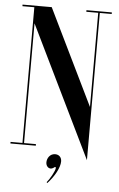

<svg xmlns="http://www.w3.org/2000/svg" viewBox="-59 -741 598 964"><g transform="rotate(5 240.0 -259.0)"><path d="M465 -700H337V-692H397V-217.4L162 -700H15V-692H75V-8H15V0H143V-8H83V-611.6L405 50V-692H465ZM243.8 34C217.5 34 203.2 58 203.2 78.3C203.2 95.7 214.2 107.7 227.2 107.7C231.5 107.7 236.2 106.3 240.5 103.3C244.2 101 246.8 98 249.8 98C251.5 98 252.8 99.7 252.8 102.3C252.8 118 226.2 163.3 213.2 177.7L216.8 181.7C252.5 143.7 276.5 98 276.5 67.7C276.5 47.3 263.5 34 243.8 34Z"/></g></svg>

Font: Picaflor 48 pt
Style: Regular
Weight: 400
Designer: Ariel Martín Pérez
Foundry: Tunera Type Foundry
Version: Version 1.000;hotconv 1.0.109;makeotfexe 2.5.65596